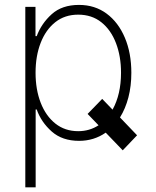

<svg xmlns="http://www.w3.org/2000/svg" viewBox="-20 -574 648 798"><path d="M85.2 204.5V-545.5H127.5V-423.7H132.5Q152 -476.2 194.8 -514.9Q237.6 -553.6 308.2 -553.6Q374.3 -553.6 423.1 -517.4Q471.9 -481.2 498.9 -417.4Q525.9 -353.7 525.9 -271.3Q525.9 -216.6 513.7 -169.4Q501.4 -122.2 478.7 -85.9L549.7 -11.7L490.1 50.8L419.4 -22.7Q370.4 11.4 308.6 11.4Q239 11.4 195.1 -27.3Q151.3 -66.1 132.5 -119H128.2V204.5ZM404.8 -163 447.8 -118.3Q483 -181.8 483 -271.7Q483 -340.2 462 -394.9Q441.1 -449.6 401.3 -481.4Q361.5 -513.1 305 -513.1Q249.3 -513.1 209.7 -481.7Q170.1 -450.3 149 -395.8Q127.8 -341.3 127.8 -271.7Q127.8 -202.1 149.1 -147Q170.5 -92 210.2 -60.4Q250 -28.8 305 -28.8Q351.9 -28.8 389.6 -53.3L344.1 -100.5Z"/></svg>

Font: Inter UI Extra Light
Style: Regular
Weight: 200
Designer: Rasmus Andersson
Foundry: rsms
Version: 3.2;8d6f07862